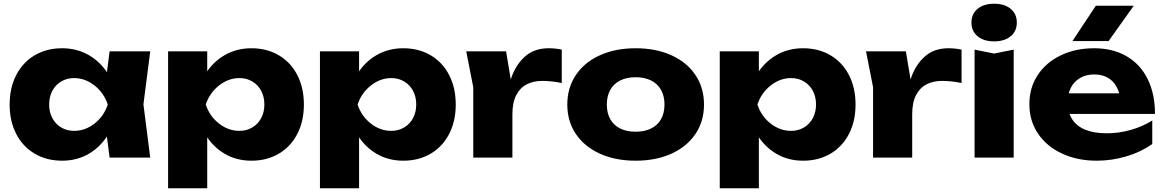

<svg xmlns="http://www.w3.org/2000/svg" viewBox="-20 -848 6265 1033"><path d="M543.2 -205.5 571.1 -285.6 543.2 -364.7 569.7 -571.8H788.2L751.7 -286.2L788.2 0H569.7ZM314.2 16.6Q230.9 16.6 166.7 -21.2Q102.6 -59.1 67.2 -127.5Q31.9 -196 31.9 -285.6Q31.9 -375.2 67.2 -444Q102.6 -512.8 166.7 -550.6Q230.9 -588.4 314.2 -588.4Q394.2 -588.4 458.5 -551.1Q522.9 -513.8 564.4 -445.5Q606 -377.2 618.2 -285.6Q605 -194.6 563.4 -126.4Q521.9 -58.1 458 -20.7Q394.2 16.6 314.2 16.6ZM378.3 -143.9Q438.5 -143.9 488.8 -183.4Q539.2 -222.9 559.8 -285.6Q539.2 -347.9 488.7 -387.9Q438.1 -427.9 378.3 -427.9Q340 -427.9 309.2 -409.6Q278.4 -391.3 261.4 -359Q244.4 -326.7 244.4 -285.6Q244.4 -245.2 261.4 -212.9Q278.4 -180.6 309.2 -162.3Q340 -143.9 378.3 -143.9Z M1094.9 -571.8V-410.6L1086.3 -385.4V-222L1094.9 -174V165H884.4V-571.8ZM1332.6 -588.4Q1415.9 -588.4 1480.1 -550.6Q1544.3 -512.8 1579.6 -444Q1615 -375.2 1615 -285.6Q1615 -196 1579.6 -127.5Q1544.3 -59.1 1480.1 -21.2Q1415.9 16.6 1332.6 16.6Q1252.7 16.6 1188.8 -20.7Q1125 -58.1 1083.4 -126.4Q1041.8 -194.6 1028.7 -285.6Q1040.8 -377.2 1082.4 -445.5Q1124 -513.8 1188.3 -551.1Q1252.7 -588.4 1332.6 -588.4ZM1268.5 -427.9Q1208.7 -427.9 1158.2 -387.9Q1107.7 -347.9 1087 -285.6Q1107.7 -222.9 1158 -183.4Q1208.3 -143.9 1268.5 -143.9Q1306.9 -143.9 1337.6 -162.3Q1368.4 -180.6 1385.4 -212.9Q1402.4 -245.2 1402.4 -285.6Q1402.4 -326.7 1385.4 -359Q1368.4 -391.3 1337.6 -409.6Q1306.9 -427.9 1268.5 -427.9Z M1911.9 -571.8V-410.6L1903.3 -385.4V-222L1911.9 -174V165H1701.4V-571.8ZM2149.6 -588.4Q2232.9 -588.4 2297.1 -550.6Q2361.3 -512.8 2396.6 -444Q2432 -375.2 2432 -285.6Q2432 -196 2396.6 -127.5Q2361.3 -59.1 2297.1 -21.2Q2232.9 16.6 2149.6 16.6Q2069.7 16.6 2005.8 -20.7Q1942 -58.1 1900.4 -126.4Q1858.8 -194.6 1845.7 -285.6Q1857.8 -377.2 1899.4 -445.5Q1941 -513.8 2005.3 -551.1Q2069.7 -588.4 2149.6 -588.4ZM2085.5 -427.9Q2025.7 -427.9 1975.2 -387.9Q1924.7 -347.9 1904 -285.6Q1924.7 -222.9 1975 -183.4Q2025.3 -143.9 2085.5 -143.9Q2123.9 -143.9 2154.6 -162.3Q2185.4 -180.6 2202.4 -212.9Q2219.4 -245.2 2219.4 -285.6Q2219.4 -326.7 2202.4 -359Q2185.4 -391.3 2154.6 -409.6Q2123.9 -427.9 2085.5 -427.9Z M2702.8 -571.8 2736.8 -367.8V0H2526.3V-378.5L2488.4 -571.8ZM2897.6 -412.8Q2850.7 -412.8 2814.8 -394.8Q2779 -376.8 2757.9 -336.9Q2736.8 -297 2736.8 -233.3L2697.1 -282.6Q2709.2 -374.1 2735.1 -440.8Q2761 -507.6 2809.5 -548Q2857.9 -588.4 2932.2 -588.4Q2948.9 -588.4 2967 -586.6Q2985.1 -584.7 3002.4 -581V-401.4Q2973.9 -407.4 2946.9 -410.1Q2919.9 -412.8 2897.6 -412.8Z M3032.2 -285.6Q3032.2 -375.5 3078.1 -444.2Q3124.1 -512.8 3207.4 -550.6Q3290.8 -588.4 3399.9 -588.4Q3509.1 -588.4 3592.5 -550.6Q3675.8 -512.8 3721.8 -444.2Q3767.7 -375.5 3767.7 -285.6Q3767.7 -195.6 3721.8 -127.4Q3675.8 -59.1 3592.5 -21.2Q3509.1 16.6 3399.9 16.6Q3290.8 16.6 3207.4 -21.2Q3124.1 -59.1 3078.1 -127.4Q3032.2 -195.6 3032.2 -285.6ZM3555.1 -285.6Q3555.1 -331 3536.6 -364.2Q3518.1 -397.5 3483.1 -415Q3448.1 -432.5 3399.9 -432.5Q3351.8 -432.5 3316.8 -415Q3281.8 -397.5 3263.3 -364.2Q3244.8 -331 3244.8 -285.6Q3244.8 -239.9 3263.3 -206.9Q3281.8 -174 3316.8 -156.7Q3351.8 -139.3 3399.9 -139.3Q3448.1 -139.3 3483.1 -156.7Q3518.1 -174 3536.6 -206.9Q3555.1 -239.9 3555.1 -285.6Z M4062.9 -571.8V-410.6L4054.3 -385.4V-222L4062.9 -174V165H3852.4V-571.8ZM4300.6 -588.4Q4383.9 -588.4 4448.1 -550.6Q4512.3 -512.8 4547.6 -444Q4583 -375.2 4583 -285.6Q4583 -196 4547.6 -127.5Q4512.3 -59.1 4448.1 -21.2Q4383.9 16.6 4300.6 16.6Q4220.7 16.6 4156.8 -20.7Q4093 -58.1 4051.4 -126.4Q4009.8 -194.6 3996.7 -285.6Q4008.8 -377.2 4050.4 -445.5Q4092 -513.8 4156.3 -551.1Q4220.7 -588.4 4300.6 -588.4ZM4236.5 -427.9Q4176.7 -427.9 4126.2 -387.9Q4075.7 -347.9 4055 -285.6Q4075.7 -222.9 4126 -183.4Q4176.3 -143.9 4236.5 -143.9Q4274.9 -143.9 4305.6 -162.3Q4336.4 -180.6 4353.4 -212.9Q4370.4 -245.2 4370.4 -285.6Q4370.4 -326.7 4353.4 -359Q4336.4 -391.3 4305.6 -409.6Q4274.9 -427.9 4236.5 -427.9Z M4853.8 -571.8 4887.8 -367.8V0H4677.3V-378.5L4639.4 -571.8ZM5048.6 -412.8Q5001.7 -412.8 4965.8 -394.8Q4930 -376.8 4908.9 -336.9Q4887.8 -297 4887.8 -233.3L4848.1 -282.6Q4860.2 -374.1 4886.1 -440.8Q4912 -507.6 4960.5 -548Q5008.9 -588.4 5083.2 -588.4Q5099.9 -588.4 5118 -586.6Q5136.1 -584.7 5153.4 -581V-401.4Q5124.9 -407.4 5097.9 -410.1Q5070.9 -412.8 5048.6 -412.8Z M5328.6 -559.9 5433.9 -581V0H5223.4V-581ZM5206.6 -726.7Q5206.6 -773.3 5239.9 -800.7Q5273.1 -828 5328.6 -828Q5384.2 -828 5417.4 -800.7Q5450.7 -773.3 5450.7 -726.7Q5450.7 -680.1 5417.4 -652.7Q5384.2 -625.4 5328.6 -625.4Q5273.1 -625.4 5239.9 -652.7Q5206.6 -680.1 5206.6 -726.7Z M5518.2 -287.9Q5518.2 -376.2 5563.3 -444.5Q5608.4 -512.8 5687.9 -550.6Q5767.4 -588.4 5866.6 -588.4Q5967.4 -588.4 6041.5 -545.3Q6115.5 -502.1 6154.8 -422.4Q6194.1 -342.6 6194.1 -235.1H5689.1V-345.7H6075.2L6008.3 -308.1Q6004 -352.4 5986 -383.6Q5968 -414.9 5937.8 -431.2Q5907.5 -447.5 5867.5 -447.5Q5823.5 -447.5 5790.9 -428.4Q5758.3 -409.3 5741.3 -375.7Q5724.3 -342.2 5724.3 -297.8Q5724.3 -244.6 5748.1 -207Q5771.8 -169.5 5819 -150.2Q5866.1 -130.9 5934.9 -130.9Q5999.6 -130.9 6063.2 -148.8Q6126.8 -166.7 6179.4 -199.8V-73.3Q6119.9 -30.7 6041.1 -7.1Q5962.2 16.6 5880.6 16.6Q5777.1 16.6 5694.4 -21.6Q5611.7 -59.7 5565 -128.8Q5518.2 -197.9 5518.2 -287.9ZM6079.9 -817.2 5944.4 -627H5749.9L5875.8 -817.2Z"/></svg>

Font: Unbounded Variable
Style: Regular
Weight: 400
Designer: Luke Prowse, Jean-Baptiste Morizot, Fátima Lázaro, Florian Runge
Foundry: NaN
Version: Version 1.600;FEAKit 1.0